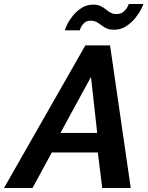

<svg xmlns="http://www.w3.org/2000/svg" viewBox="-73 -936 738 956"><path d="M352 -710H475L578 0H436L414 -177H185L89 0H-53ZM411 -274 380 -553 228 -274ZM495 -788Q466 -788 448 -799.5Q430 -811 415 -822Q400 -833 379 -833Q358 -833 346 -821.5Q334 -810 329 -798Q324 -786 324 -785H250Q252 -794 262 -815Q272 -836 290.5 -858.5Q309 -881 334 -897Q359 -913 391 -913Q413 -913 427.5 -906Q442 -899 453.5 -889.5Q465 -880 477.5 -873Q490 -866 506 -866Q529 -866 542.5 -878Q556 -890 562 -902Q568 -914 568 -916H641Q639 -909 629 -889Q619 -869 600 -845.5Q581 -822 554.5 -805Q528 -788 495 -788Z"/></svg>

Font: Raleway Thin
Style: Bold Italic
Weight: 700
Italic angle: -12°
Version: Version 4.026